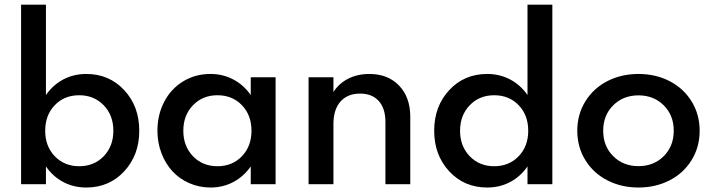

<svg xmlns="http://www.w3.org/2000/svg" viewBox="-20 -802 3103 836"><path d="M71.8 -781.8H180V-388.2Q210.5 -432.3 255.7 -456.1Q300.9 -480 355.5 -480Q455.5 -480 520.9 -409.5Q586.4 -339.1 586.4 -232.7Q586.4 -126.8 520.9 -56.1Q455.5 14.5 355.5 14.5Q300.9 14.5 255.7 -9.3Q210.5 -33.2 180 -77.3V0H71.8ZM325 -387.3Q260 -387.3 218.4 -343.9Q176.8 -300.5 176.8 -232.7Q176.8 -165 218.6 -121.6Q260.5 -78.2 325 -78.2Q389.5 -78.2 431.6 -121.8Q473.6 -165.5 473.6 -232.7Q473.6 -300 431.6 -343.6Q389.5 -387.3 325 -387.3Z M896.4 14.5Q847.3 14.5 804.1 -4.5Q760.9 -23.6 730.7 -56.4Q700.5 -89.1 683 -135Q665.5 -180.9 665.5 -232.7Q665.5 -302.3 695 -358.9Q724.5 -415.5 777.5 -447.7Q830.5 -480 896.4 -480Q950.5 -480 995.7 -456.1Q1040.9 -432.3 1071.8 -388.2V-465.5H1180V0H1071.8V-77.3Q1040.9 -33.2 995.7 -9.3Q950.5 14.5 896.4 14.5ZM926.8 -387.3Q862.3 -387.3 820.2 -343.6Q778.2 -300 778.2 -232.7Q778.2 -165.5 820.2 -121.8Q862.3 -78.2 926.8 -78.2Q991.4 -78.2 1033.2 -121.6Q1075 -165 1075 -232.7Q1075 -300.5 1033.4 -343.9Q991.8 -387.3 926.8 -387.3Z M1323.6 -465.5H1431.8V-401.4Q1455.5 -438.6 1495.9 -459.3Q1536.4 -480 1588.2 -480Q1669.1 -480 1717.7 -429.3Q1766.4 -378.6 1766.4 -293.2V0H1658.2V-270.9Q1658.2 -330 1629.1 -362.3Q1600 -394.5 1547.7 -394.5Q1493.2 -394.5 1462.5 -359.8Q1431.8 -325 1431.8 -261.8V0H1323.6Z M2101.4 14.5Q2001.4 14.5 1935.9 -56.1Q1870.5 -126.8 1870.5 -232.7Q1870.5 -339.1 1935.9 -409.5Q2001.4 -480 2101.4 -480Q2155.9 -480 2201.1 -456.1Q2246.4 -432.3 2276.8 -388.2V-781.8H2385V0H2276.8V-77.3Q2246.4 -33.2 2201.1 -9.3Q2155.9 14.5 2101.4 14.5ZM2131.8 -387.3Q2067.3 -387.3 2025.2 -343.6Q1983.2 -300 1983.2 -232.7Q1983.2 -165.5 2025.2 -121.8Q2067.3 -78.2 2131.8 -78.2Q2196.4 -78.2 2238.2 -121.6Q2280 -165 2280 -232.7Q2280 -300.5 2238.4 -343.9Q2196.8 -387.3 2131.8 -387.3Z M2528.9 -104.5Q2493.6 -161.4 2493.6 -232.7Q2493.6 -304.1 2528.9 -360.9Q2564.1 -417.7 2624.8 -448.9Q2685.5 -480 2760 -480Q2834.5 -480 2895.2 -448.9Q2955.9 -417.7 2991.1 -360.9Q3026.4 -304.1 3026.4 -232.7Q3026.4 -161.4 2991.1 -104.5Q2955.9 -47.7 2895.2 -16.6Q2834.5 14.5 2760 14.5Q2685.5 14.5 2624.8 -16.6Q2564.1 -47.7 2528.9 -104.5ZM2650 -343.4Q2606.4 -300 2606.4 -232.7Q2606.4 -165.5 2650 -122Q2693.6 -78.6 2760 -78.6Q2826.4 -78.6 2870 -122Q2913.6 -165.5 2913.6 -232.7Q2913.6 -300 2870 -343.4Q2826.4 -386.8 2760 -386.8Q2693.6 -386.8 2650 -343.4Z"/></svg>

Font: Spartan MB SemBd
Style: Regular
Weight: 600
Designer: Matt Bailey, Mirko Velimirovic
Foundry: Matt Bailey
Version: Version 1.005